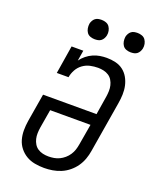

<svg xmlns="http://www.w3.org/2000/svg" viewBox="-171 -1046 942 1154"><g transform="rotate(20 300.0 -469.5)"><path d="M254 8Q223 8 193.5 2.5Q164 -3 139.5 -17.5Q115 -32 97 -54.5Q79 -77 71 -105Q63 -133 63 -163.5Q63 -194 68 -225L98 -404H440L459 -522Q462 -541 462.5 -559.5Q463 -578 459 -595Q455 -612 446 -627Q437 -642 422.5 -651.5Q408 -661 390 -665Q372 -669 354 -669Q329 -669 304 -663.5Q279 -658 257.5 -642.5Q236 -627 223 -603.5Q210 -580 206 -555H131L160 -735H235L224 -668Q238 -687 256.5 -702Q275 -717 296.5 -726.5Q318 -736 340 -739.5Q362 -743 383 -743Q412 -743 439.5 -736.5Q467 -730 488 -714Q509 -698 522.5 -674.5Q536 -651 542 -624Q548 -597 547 -568Q546 -539 541 -510L487 -185Q483 -159 473.5 -132.5Q464 -106 448 -83Q432 -60 409.5 -41.5Q387 -23 361 -12Q335 -1 307.5 3.5Q280 8 254 8ZM255 -66Q272 -66 290 -69Q308 -72 324.5 -80Q341 -88 355.5 -100.5Q370 -113 380.5 -129Q391 -145 396.5 -162Q402 -179 405 -197L428 -331H170L150 -213Q147 -194 146.5 -175.5Q146 -157 150 -140Q154 -123 163 -108Q172 -93 186.5 -83.5Q201 -74 218.5 -70Q236 -66 255 -66ZM505 -823Q491 -823 477 -828Q463 -833 455 -844.5Q447 -856 444.5 -870.5Q442 -885 444 -900Q446 -910 451.5 -920Q457 -930 465.5 -936.5Q474 -943 484.5 -945Q495 -947 506 -947Q520 -947 534 -942Q548 -937 556 -925.5Q564 -914 567 -899.5Q570 -885 567 -870Q565 -860 559.5 -850Q554 -840 545.5 -833.5Q537 -827 526.5 -825Q516 -823 505 -823ZM275 -823Q261 -823 247 -828Q233 -833 225 -844.5Q217 -856 214.5 -870.5Q212 -885 214 -900Q216 -910 221.5 -920Q227 -930 235.5 -936.5Q244 -943 254.5 -945Q265 -947 276 -947Q290 -947 304 -942Q318 -937 326 -925.5Q334 -914 337 -899.5Q340 -885 337 -870Q335 -860 329.5 -850Q324 -840 315.5 -833.5Q307 -827 296.5 -825Q286 -823 275 -823Z"/></g></svg>

Font: Iosevka HT Extended
Style: Italic
Weight: 400
Width: 7
Italic angle: -9°
Monospace: yes
Designer: Belleve Invis
Foundry: Belleve Invis
Version: Version 32.3.0; ttfautohint (v1.8.4)